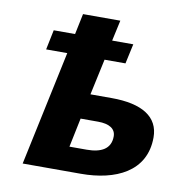

<svg xmlns="http://www.w3.org/2000/svg" viewBox="-80 -799 862 877"><g transform="rotate(10 350.5 -360.0)"><path d="M82 0H352C512 0 650 -62 650 -221C650 -316 573 -365 430 -365H332L368 -532H465L485 -624H387L408 -720H235L215 -624H116L97 -532H195ZM279 -113 307 -248H388C441 -248 470 -229 470 -194C470 -136 426 -113 359 -113Z"/></g></svg>

Font: Geist ExtraBold
Style: Italic
Weight: 800
Italic angle: -12°
Designer: Basement.studio, Andrés Briganti, Mateo Zaragoza
Foundry: Basement.studio, Vercel, Andrés Briganti, Guido Ferreyra, Mateo Zaragoza
Version: Version 1.500